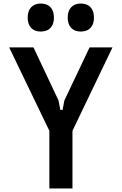

<svg xmlns="http://www.w3.org/2000/svg" viewBox="-20 -1069 690 1089"><path d="M170 -800 312 -499 322 -446H335L345 -499L488 -800H618L391 -327V0H260V-327L32 -800ZM211 -890Q176 -890 156.5 -911Q137 -932 137 -969Q137 -1007 157 -1028Q177 -1049 211 -1049Q247 -1049 266.5 -1028Q286 -1007 286 -969Q286 -932 266.5 -911Q247 -890 211 -890ZM438 -890Q403 -890 383.5 -911Q364 -932 364 -969Q364 -1007 384 -1028Q404 -1049 438 -1049Q474 -1049 493.5 -1028Q513 -1007 513 -969Q513 -932 493.5 -911Q474 -890 438 -890Z"/></svg>

Font: Martian Mono SemiCondensed Medium
Style: Regular
Weight: 500
Width: 4
Designer: Roman Shamin
Foundry: Evil Martians
Version: Version 1.000